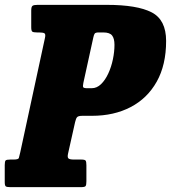

<svg xmlns="http://www.w3.org/2000/svg" viewBox="-52 -770 704 790"><path d="M257 -267.5 228 -138Q224.5 -122.5 229.8 -118Q235 -113.5 253 -113.5H282.5Q297 -113.5 300.2 -109.2Q303.5 -105 303.5 -90V-24Q303.5 -9 300.2 -4.5Q297 0 281.5 0H-10Q-24 0 -28.2 -3.2Q-32.5 -6.5 -32.5 -20.5V-90.5Q-32.5 -106 -28.8 -109.8Q-25 -113.5 -10 -113.5H3.5Q23.5 -113.5 25.5 -119.8Q27.5 -126 31.5 -144L133 -614Q136.5 -629.5 130.8 -633Q125 -636.5 108 -636.5H100.5Q85.5 -636.5 81 -639.8Q76.5 -643 76.5 -658V-726.5Q76.5 -742.5 82 -746.2Q87.5 -750 102.5 -750H387Q512.5 -750 572 -719.2Q631.5 -688.5 631.5 -601.5Q631.5 -503 593 -434.2Q554.5 -365.5 485.8 -329.5Q417 -293.5 326.5 -293.5H287.5Q270.5 -293.5 265.5 -288.2Q260.5 -283 257 -267.5ZM307.5 -407H325Q346.5 -407 363.8 -423.8Q381 -440.5 393.5 -467.5Q406 -494.5 412.5 -525.8Q419 -557 419 -585.5Q419 -611.5 409.2 -624Q399.5 -636.5 373 -636.5H354.5Q341.5 -636.5 338 -632.2Q334.5 -628 332 -616L291 -429Q288 -415 290.5 -411Q293 -407 307.5 -407Z"/></svg>

Font: Besley* Condensed Heavy
Style: Italic
Weight: 800
Width: 3
Italic angle: -13°
Designer: Owen Earl
Foundry: indestructible type*
Version: Version 3.000; ttfautohint (v1.8.3)